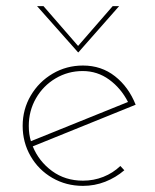

<svg xmlns="http://www.w3.org/2000/svg" viewBox="-20 -601 507 627"><path d="M373 -59 386 -45Q358 -21 323.5 -7.5Q289 6 251 6Q196 6 151 -20Q106 -46 80 -91Q54 -136 54 -190Q54 -244 80.5 -289Q107 -334 152 -360.5Q197 -387 251 -387Q311 -387 355.5 -352Q400 -317 423 -259L87 -123Q107 -74 150 -42.5Q193 -11 251 -11Q286 -11 317.5 -23.5Q349 -36 373 -59ZM74 -190Q74 -162 81 -140L398 -268Q375 -313 336.5 -341Q298 -369 250 -369Q202 -369 161.5 -345Q121 -321 97.5 -280Q74 -239 74 -190ZM369 -581 236 -430H235L101 -581H122L235 -451L348 -581Z"/></svg>

Font: Josefin Sans Thin
Style: Regular
Weight: 250
Designer: Santiago Orozco
Foundry: Typemade
Version: Version 2.000